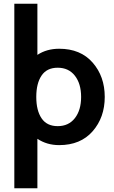

<svg xmlns="http://www.w3.org/2000/svg" viewBox="-20 -770 611 1032"><path d="M298 10Q232 10 181 -24V242H57V-750H181V-475Q231 -508 298 -508Q413 -508 478 -433.5Q543 -359 543 -249Q543 -139 478 -64.5Q413 10 298 10ZM290 -406Q232 -406 203.5 -364Q175 -322 175 -249Q175 -176 203.5 -134Q232 -92 290 -92Q349 -92 382.5 -135Q416 -178 416 -249Q416 -320 382.5 -363Q349 -406 290 -406Z"/></svg>

Font: Cabin
Style: Bold
Weight: 700
Designer: Pablo Impallari
Foundry: Pablo Impallari. www.impallari.com Igino Marini. www.ikern.com
Version: Version 1.005